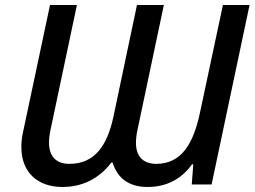

<svg xmlns="http://www.w3.org/2000/svg" viewBox="-20 -734 1013 764"><path d="M228 10C307 10 373 -22 423 -87H428C448 -23 495 10 567 10C641 10 701 -20 744 -80H749L743 0H822L973 -714H867L776 -287C751 -169 706 -82 602 -82C547 -82 521 -114 521 -166C521 -181 523 -198 527 -217L632 -714H525L431 -268C406 -153 356 -82 256 -82C202 -82 175 -113 175 -167C175 -182 177 -198 181 -217L286 -714H179L72 -210C67 -188 65 -168 65 -149C65 -45 133 10 228 10Z"/></svg>

Font: Noto Sans Medium
Style: Italic
Weight: 500
Italic angle: -12°
Designer: Monotype Design Team
Foundry: Monotype Imaging Inc.
Version: Version 2.013